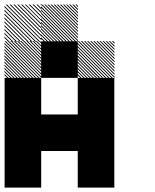

<svg xmlns="http://www.w3.org/2000/svg" viewBox="-21 -855 708 875"><path d="M500.8 -655.8 489.2 -667.5H495L500.8 -661.7ZM500.8 -641.7 475 -667.5H480.8L500.8 -647.5ZM500.8 -627.5 460.8 -667.5H466.7L500.8 -633.3ZM500.8 -613.3 446.7 -667.5H452.5L500.8 -619.2ZM500.8 -599.2 432.5 -667.5H438.3L500.8 -605ZM500.8 -585 418.3 -667.5H424.2L500.8 -590.8ZM500.8 -570.8 404.2 -667.5H410L500.8 -576.7ZM500.8 -556.7 390 -667.5H395.8L500.8 -562.5ZM500.8 -542.5 375.8 -667.5H381.7L500.8 -548.3ZM500.8 -528.3 361.7 -667.5H367.5L500.8 -534.2ZM500.8 -514.2 347.5 -667.5H353.3L500.8 -520ZM500.8 -500 333.3 -667.5H339.2L500.8 -505.8ZM487.5 -499.2 332.5 -654.2V-660L493.3 -499.2ZM473.3 -499.2 332.5 -640V-645.8L479.2 -499.2ZM459.2 -499.2 332.5 -625.8V-631.7L465 -499.2ZM445 -499.2 332.5 -611.7V-617.5L450.8 -499.2ZM430 -499.2 332.5 -596.7V-603.3L436.7 -499.2ZM416.7 -499.2 332.5 -583.3V-589.2L422.5 -499.2ZM402.5 -499.2 332.5 -569.2V-575L408.3 -499.2ZM388.3 -499.2 332.5 -555V-560.8L394.2 -499.2ZM374.2 -499.2 332.5 -540.8V-546.7L380 -499.2ZM360 -499.2 332.5 -526.7V-532.5L365.8 -499.2ZM345.8 -499.2 332.5 -512.5V-518.3L351.7 -499.2ZM167.5 -655.8 155.8 -667.5H161.7L167.5 -661.7ZM167.5 -641.7 141.7 -667.5H147.5L167.5 -647.5ZM167.5 -627.5 127.5 -667.5H133.3L167.5 -633.3ZM167.5 -613.3 113.3 -667.5H119.2L167.5 -619.2ZM167.5 -599.2 99.2 -667.5H105L167.5 -605ZM167.5 -585 85 -667.5H90.8L167.5 -590.8ZM167.5 -570.8 70.8 -667.5H76.7L167.5 -576.7ZM167.5 -556.7 56.7 -667.5H62.5L167.5 -562.5ZM167.5 -542.5 42.5 -667.5H48.3L167.5 -548.3ZM167.5 -528.3 28.3 -667.5H34.2L167.5 -534.2ZM167.5 -514.2 14.2 -667.5H20L167.5 -520ZM167.5 -500 0 -667.5H5.8L167.5 -505.8ZM154.2 -499.2 -0.8 -654.2V-660L160 -499.2ZM140 -499.2 -0.8 -640V-645.8L145.8 -499.2ZM125.8 -499.2 -0.8 -625.8V-631.7L131.7 -499.2ZM111.7 -499.2 -0.8 -611.7V-617.5L117.5 -499.2ZM96.7 -499.2 -0.8 -596.7V-603.3L103.3 -499.2ZM83.3 -499.2 -0.8 -583.3V-589.2L89.2 -499.2ZM69.2 -499.2 -0.8 -569.2V-575L75 -499.2ZM55 -499.2 -0.8 -555V-560.8L60.8 -499.2ZM40.8 -499.2 -0.8 -540.8V-546.7L46.7 -499.2ZM26.7 -499.2 -0.8 -526.7V-532.5L32.5 -499.2ZM12.5 -499.2 -0.8 -512.5V-518.3L18.3 -499.2ZM334.2 -822.5 322.5 -834.2H328.3L334.2 -828.3ZM334.2 -808.3 308.3 -834.2H314.2L334.2 -814.2ZM334.2 -794.2 294.2 -834.2H300L334.2 -800ZM334.2 -780 280 -834.2H285.8L334.2 -785.8ZM334.2 -765.8 265.8 -834.2H271.7L334.2 -771.7ZM334.2 -751.7 251.7 -834.2H257.5L334.2 -757.5ZM334.2 -737.5 237.5 -834.2H243.3L334.2 -743.3ZM334.2 -723.3 223.3 -834.2H229.2L334.2 -729.2ZM334.2 -709.2 209.2 -834.2H215L334.2 -715ZM334.2 -695 195 -834.2H200.8L334.2 -700.8ZM334.2 -680.8 180.8 -834.2H186.7L334.2 -686.7ZM334.2 -666.7 166.7 -834.2H172.5L334.2 -672.5ZM320.8 -665.8 165.8 -820.8V-826.7L326.7 -665.8ZM306.7 -665.8 165.8 -806.7V-812.5L312.5 -665.8ZM292.5 -665.8 165.8 -792.5V-798.3L298.3 -665.8ZM278.3 -665.8 165.8 -778.3V-784.2L284.2 -665.8ZM263.3 -665.8 165.8 -763.3V-770L270 -665.8ZM250 -665.8 165.8 -750V-755.8L255.8 -665.8ZM235.8 -665.8 165.8 -735.8V-741.7L241.7 -665.8ZM221.7 -665.8 165.8 -721.7V-727.5L227.5 -665.8ZM207.5 -665.8 165.8 -707.5V-713.3L213.3 -665.8ZM193.3 -665.8 165.8 -693.3V-699.2L199.2 -665.8ZM179.2 -665.8 165.8 -679.2V-685L185 -665.8ZM167.5 -829.2 162.5 -834.2H167.5ZM167.5 -811.7 145 -834.2H150.8L167.5 -817.5ZM167.5 -794.2 127.5 -834.2H133.3L167.5 -800ZM167.5 -776.7 110 -834.2H115.8L167.5 -782.5ZM167.5 -759.2 92.5 -834.2H97.5L167.5 -764.2ZM167.5 -741.7 75 -834.2H80.8L167.5 -747.5ZM167.5 -724.2 57.5 -834.2H63.3L167.5 -730ZM167.5 -706.7 40 -834.2H45.8L167.5 -712.5ZM167.5 -689.2 22.5 -834.2H28.3L167.5 -695ZM167.5 -671.7 5 -834.2H10.8L167.5 -677.5ZM155.8 -665.8 -0.8 -822.5V-828.3L161.7 -665.8ZM138.3 -665.8 -0.8 -805V-810.8L144.2 -665.8ZM120.8 -665.8 -0.8 -787.5V-793.3L126.7 -665.8ZM103.3 -665.8 -0.8 -770V-775.8L109.2 -665.8ZM85.8 -665.8 -0.8 -752.5V-758.3L91.7 -665.8ZM68.3 -665.8 -0.8 -735V-740.8L74.2 -665.8ZM50.8 -665.8 -0.8 -717.5V-723.3L56.7 -665.8ZM33.3 -665.8 -0.8 -700V-705.8L39.2 -665.8ZM15.8 -665.8 -0.8 -682.5V-688.3L21.7 -665.8ZM167.5 -834.2H168.3L167.5 -835ZM333.3 -166.7H500V0H333.3ZM0 -166.7H166.7V0H0ZM333.3 -333.3H500V0H333.3ZM166.7 -333.3H500V-166.7H166.7ZM0 -333.3H333.3V-166.7H0ZM0 -333.3H166.7V0H0ZM333.3 -500H500V-166.7H333.3ZM0 -500H166.7V-166.7H0ZM166.7 -666.7H333.3V-500H166.7Z"/></svg>

Font: 0xA000-Pixelated-Mono
Style: Pixelated-Mono
Weight: 400
Version: Version 0.1